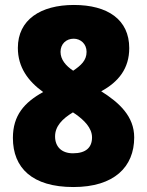

<svg xmlns="http://www.w3.org/2000/svg" viewBox="-20 -744 593 774"><path d="M278 -724C143 -724 52 -664 52 -551C52 -473 93 -417 154 -373C78 -331 32 -279 32 -188C32 -67 110 10 276 10C440 10 521 -71 521 -190C521 -275 461 -330 388 -376C458 -414 501 -468 501 -550C501 -665 414 -724 278 -724ZM277 -588C305 -588 329 -567 329 -535C329 -500 306 -480 275 -459C245 -479 224 -504 224 -535C224 -567 247 -588 277 -588ZM202 -194C202 -235 231 -265 274 -291L286 -283C318 -260 351 -229 351 -190C351 -150 327 -126 274 -126C228 -126 202 -153 202 -194Z"/></svg>

Font: Noto Sans Georgian SemiCondensed Black
Style: Regular
Weight: 900
Width: 4
Designer: Monotype Design Team, Akaki Razmadze
Foundry: Google LLC
Version: Version 2.005